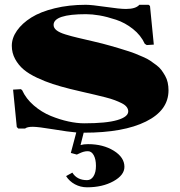

<svg xmlns="http://www.w3.org/2000/svg" viewBox="-20 -550 760 810"><path d="M35.2 -171.9 67.9 -173.8 73.2 -169.9Q89.8 -133.3 122.8 -105Q155.8 -76.7 194.1 -61Q232.4 -45.4 268.6 -37.6Q304.7 -29.8 335 -29.8Q429.2 -29.8 475.1 -43.5Q521 -57.1 521 -80.1Q521 -89.8 514.4 -98.6Q507.8 -107.4 493.7 -114.5Q479.5 -121.6 464.1 -127.4Q448.7 -133.3 424.1 -139.6Q399.4 -146 379.2 -150.6Q358.9 -155.3 328.1 -162.4Q297.4 -169.4 275.9 -174.8Q234.9 -185.1 202.6 -195.6Q170.4 -206.1 136.5 -221.9Q102.5 -237.8 80.3 -256.3Q58.1 -274.9 43.9 -300.8Q29.8 -326.7 29.8 -356.9Q29.8 -389.6 51.5 -420.7Q73.2 -451.7 112.1 -476.1Q150.9 -500.5 210.9 -515.1Q271 -529.8 341.8 -529.8Q366.2 -529.8 425.8 -521Q485.4 -512.2 511.2 -512.2Q552.7 -512.2 567.9 -529.8H606.9L612.8 -524.9L628.9 -361.8L599.1 -359.9L590.8 -365.2Q574.2 -401.4 541 -427.7Q507.8 -454.1 469.5 -466.8Q431.2 -479.5 399.7 -484.9Q368.2 -490.2 342.8 -490.2Q206.1 -490.2 206.1 -444.8Q206.1 -432.1 218.3 -422.4Q230.5 -412.6 255.9 -404.8Q281.2 -397 307.4 -390.9Q333.5 -384.8 374.5 -375.2Q415.5 -365.7 445.8 -356.9Q468.8 -350.6 481.9 -346.4Q495.1 -342.3 517.1 -335.4Q539.1 -328.6 552 -323.2Q564.9 -317.9 583.7 -309.8Q602.5 -301.8 613.8 -293.9Q625 -286.1 638.9 -275.9Q652.8 -265.6 660.9 -254.6Q668.9 -243.7 676.5 -230.5Q684.1 -217.3 687.5 -201.7Q690.9 -186 690.9 -168.9Q690.9 -84.5 595.9 -37.4Q501 9.8 335 9.8H333L319.8 62Q333 58.1 351.1 58.1Q415 58.1 460 85.9Q504.9 113.8 504.9 153.8Q504.9 189 458.5 214.6Q412.1 240.2 347.2 240.2Q319.8 240.2 296.1 227.5Q272.5 214.8 258.8 192.9L285.2 178.2Q304.7 210 347.2 210Q364.3 210 374.5 193.6Q384.8 177.2 384.8 149.9Q384.8 122.1 375.5 105Q366.2 87.9 351.1 87.9Q345.7 87.9 341.1 88.4Q336.4 88.9 331.3 90.6Q326.2 92.3 323.2 93.5Q320.3 94.7 313.7 97.7Q307.1 100.6 304.2 102.1L278.8 95.2L301.8 8.8Q269.5 6.3 205.3 -4.4Q141.1 -15.1 118.2 -15.1Q94.7 -15.1 85.9 -7.8H57.1L50.8 -14.2Z"/></svg>

Font: Yokawerad
Style: Regular
Weight: 500
Designer: gluk
Foundry: gluk
Version: Version 0.79